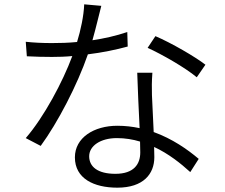

<svg xmlns="http://www.w3.org/2000/svg" viewBox="-20 -819 1040 887"><path d="M889 -462 929 -520C883 -556 771 -621 698 -652L662 -598C728 -568 835 -507 889 -462ZM627 -165 628 -115C628 -61 599 -16 513 -16C431 -16 392 -49 392 -97C392 -145 444 -181 520 -181C558 -181 594 -175 627 -165ZM684 -483H614C616 -411 621 -310 625 -227C592 -234 558 -238 522 -238C414 -238 326 -183 326 -92C326 6 414 48 522 48C642 48 693 -15 693 -93L692 -140C759 -109 815 -64 859 -24L898 -85C846 -129 776 -178 690 -209L682 -379C681 -414 681 -442 684 -483ZM448 -792 369 -799C367 -746 353 -680 336 -625C296 -621 257 -620 220 -620C176 -620 135 -622 99 -626L104 -559C141 -557 183 -556 220 -556C251 -556 283 -557 314 -560C270 -441 183 -278 99 -181L168 -145C247 -253 337 -426 386 -568C452 -576 515 -589 570 -604L568 -671C515 -653 460 -641 407 -633C424 -692 438 -755 448 -792Z"/></svg>

Font: Noto Sans KR DemiLight
Style: Regular
Weight: 350
Designer: Ryoko NISHIZUKA 西塚涼子 (kana, bopomofo & ideographs); Paul D. Hunt (Latin, Greek & Cyrillic); Sandoll Communications 산돌커뮤니
Foundry: Adobe
Version: Version 2.004;hotconv 1.0.118;makeotfexe 2.5.65603